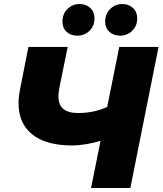

<svg xmlns="http://www.w3.org/2000/svg" viewBox="-20 -933 807 953"><path d="M767 -700 627 0H432L479 -234Q400 -211 338 -211Q209 -211 140.5 -265.5Q72 -320 72 -421Q72 -452 80 -492L121 -700H316L275 -499Q270 -472 270 -455Q270 -412 294.5 -392Q319 -372 369 -372Q445 -372 512 -402L572 -700ZM290 -826Q290 -864 315 -888.5Q340 -913 375 -913Q407 -913 428 -893.5Q449 -874 449 -842Q449 -804 424 -780Q399 -756 364 -756Q331 -756 310.5 -775Q290 -794 290 -826ZM502 -826Q502 -864 527 -888.5Q552 -913 587 -913Q619 -913 640 -893.5Q661 -874 661 -842Q661 -804 636 -780Q611 -756 576 -756Q544 -756 523 -775Q502 -794 502 -826Z"/></svg>

Font: Montserrat Alternates ExtraBold
Style: Italic
Weight: 800
Italic angle: -11.3°
Designer: Julieta Ulanovsky
Foundry: Julieta Ulanovsky
Version: Version 7.200